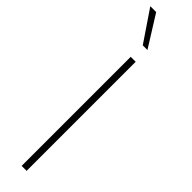

<svg xmlns="http://www.w3.org/2000/svg" viewBox="-330 -907 880 880"><g transform="rotate(45 109.5 -467.5)"><path d="M127.9 0H95.7V-707H127.9ZM-4.9 -934.6H33.2L127.9 -783.2H97.7Z"/></g></svg>

Font: Pretendard Std Thin
Style: Regular
Weight: 100
Designer: Base glyphs from Inter by Rasmus Andersson; Hangeul glyphs from Noto Sans CJK(Source Han Sans) by Jang Soo-young and Kan
Foundry: Kil Hyung-jin
Version: Version 1.309